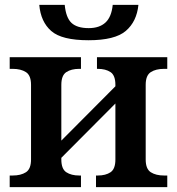

<svg xmlns="http://www.w3.org/2000/svg" viewBox="-20 -772 730 792"><path d="M20 -48H32Q66 -48 87 -61.5Q108 -75 108 -114V-422Q108 -461 87 -474.5Q66 -488 32 -488H20V-536H314V-488H307Q274 -488 253.5 -474.5Q233 -461 233 -422V-192L456 -416V-422Q456 -461 436 -474.5Q416 -488 383 -488H380V-536H670V-488H657Q623 -488 602 -474.5Q581 -461 581 -422V-114Q581 -75 602 -61.5Q623 -48 657 -48H670V0H376V-48H383Q416 -48 436 -61.5Q456 -75 456 -114V-345L233 -121V-114Q233 -75 253.5 -61.5Q274 -48 307 -48H314V0H20ZM142 -752H247Q252 -699 275 -677.5Q298 -656 346 -656Q390 -656 415 -679Q440 -702 445 -752H551Q544 -683 499 -644.5Q454 -606 345 -606Q235 -606 191.5 -644Q148 -682 142 -752Z"/></svg>

Font: Noto Serif SemiBold
Style: Regular
Weight: 600
Designer: Monotype Design Team
Foundry: Monotype Imaging Inc.
Version: Version 1.001